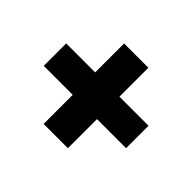

<svg xmlns="http://www.w3.org/2000/svg" viewBox="-114 -696 826 826"><g transform="rotate(45 299.0 -283.0)"><path d="M48.3 -215.7V-352.3H549.3V-215.7ZM224.7 -38.7V-528.3H372.3V-38.7Z"/></g></svg>

Font: Lexend Medium
Style: Regular
Weight: 500
Designer: Bonnie Shaver-Troup, Thomas Jockin
Foundry: Lexend
Version: Version 1.005